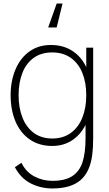

<svg xmlns="http://www.w3.org/2000/svg" viewBox="-20 -809 616 1084"><path d="M64 135 101 110Q126.5 162 173.8 187Q221 212 276 212Q347.5 212 388.2 185.2Q429 158.5 446 106Q463 53.5 463 -30V-168H467V-540H506V-30Q506 25.5 501 63Q489 161.5 434.5 208.2Q380 255 276 255Q210.5 255 154.2 226.8Q98 198.5 64 135ZM40 -271Q40 -351.5 67 -416Q94 -480.5 145.2 -517.8Q196.5 -555 267 -555Q340.5 -555 393 -518.8Q445.5 -482.5 472.2 -418.2Q499 -354 499 -271Q499 -189.5 472.5 -124.8Q446 -60 395.2 -22.5Q344.5 15 275 15Q200.5 15 147.5 -22Q94.5 -59 67.2 -124Q40 -189 40 -271ZM467 -271Q467 -342.5 445 -397Q423 -451.5 379.8 -482.2Q336.5 -513 275 -513Q212.5 -513 169.8 -482Q127 -451 106 -396.2Q85 -341.5 85 -271Q85 -200.5 106.8 -145.2Q128.5 -90 171.2 -58.5Q214 -27 275 -27Q336.5 -27 379.8 -58.5Q423 -90 445 -145.2Q467 -200.5 467 -271ZM333 -789H300L252 -654H300Z"/></svg>

Font: Tap Sans
Style: Regular
Weight: 400
Designer: Tap Payments
Foundry: Tap Payments
Version: Version 1.001;Glyphs 3.1.2 (3151)